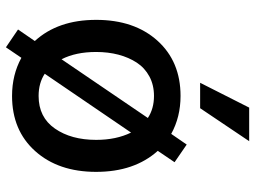

<svg xmlns="http://www.w3.org/2000/svg" viewBox="-126 -696 853 642"><g transform="rotate(90 301.0 -375.5)"><path d="M257.3 -617.7 340.3 -781.7H452.6L342.3 -617.7ZM138.7 31.7 79.1 -8.8 117.7 -64.9Q46.9 -142.1 46.9 -270Q46.9 -397.5 116.5 -474.9Q186 -552.2 301.3 -552.2Q371.6 -552.2 428.2 -521L463.9 -572.8L522.9 -532.2L484.9 -476.1Q555.2 -397.9 555.2 -270Q555.2 -143.6 485.8 -66.2Q416.5 11.2 301.3 11.2Q230.5 11.2 173.8 -20ZM178.7 -154.3 375 -442.9Q343.8 -463.4 301.3 -463.4Q264.6 -463.4 236.1 -448Q207.5 -432.6 189.9 -405.8Q172.4 -378.9 163.3 -344.5Q154.3 -310.1 154.3 -270Q154.3 -201.7 178.7 -154.3ZM301.3 -77.6Q372.6 -77.6 410.4 -132.1Q448.2 -186.5 448.2 -270Q448.2 -336.9 423.8 -386.7L227.1 -98.1Q258.3 -77.6 301.3 -77.6Z"/></g></svg>

Font: Interop Med
Style: Regular
Weight: 500
Designer: Rasmus Andersson, Google, Jang Haemin
Foundry: jhaemin
Version: Version 1.007